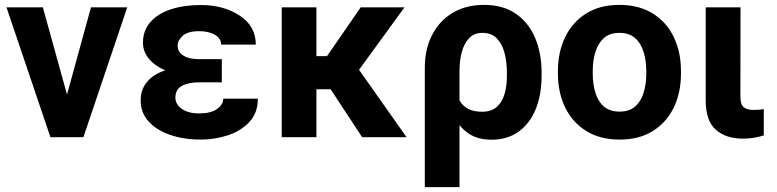

<svg xmlns="http://www.w3.org/2000/svg" viewBox="-20 -558 3160 781"><path d="M233.9 -105.5 350.1 -528.3H497.6L319.3 0H230ZM154.3 -528.3 271.5 -105 274.4 0H185.1L6.3 -528.3Z M761.7 -287.1H882.3V-223.1H790.5Q746.1 -223.1 719.7 -208.7Q693.4 -194.3 693.4 -160.2Q693.4 -144 704.1 -129.6Q714.8 -115.2 736.3 -106Q757.8 -96.7 790 -96.7Q837.9 -96.7 863 -114.7Q888.2 -132.8 888.2 -156.7H1028.8Q1028.8 -98.6 994.6 -62Q960.5 -25.4 907.2 -7.8Q854 9.8 797.4 9.8Q727.5 9.8 672.1 -9.3Q616.7 -28.3 584.5 -64Q552.2 -99.6 552.2 -149.4Q552.2 -193.4 577.4 -224.1Q602.5 -254.9 649.4 -271Q696.3 -287.1 761.7 -287.1ZM882.3 -252H761.7Q702.6 -252 657.5 -269.8Q612.3 -287.6 586.9 -317.6Q561.5 -347.7 561.5 -383.8Q561.5 -433.6 591.6 -468Q621.6 -502.4 674.6 -520Q727.5 -537.6 797.4 -537.6Q888.7 -537.6 954.6 -494.9Q1020.5 -452.1 1020.5 -376.5H879.4Q879.4 -402.3 854 -416.7Q828.6 -431.2 790.5 -431.2Q744.1 -431.2 723.4 -412.6Q702.6 -394 702.6 -372.6Q702.6 -355.5 712.6 -343.3Q722.7 -331.1 742.2 -324.2Q761.7 -317.4 790.5 -317.4H882.3Z M1267.1 -528.3V0H1126V-528.3ZM1625.5 -528.3 1382.8 -194.8H1241.2L1224.1 -329.6H1310.1L1447.3 -528.3ZM1453.1 0 1307.6 -221.2 1429.2 -290 1633.8 0Z M1708 203.1V-282.2Q1708 -357.4 1737.3 -415Q1766.6 -472.7 1820.6 -505.4Q1874.5 -538.1 1949.2 -538.1Q2025.9 -538.1 2077.9 -502.4Q2129.9 -466.8 2156.5 -404.3Q2183.1 -341.8 2183.1 -260.7V-250.5Q2183.1 -174.3 2159.7 -115.5Q2136.2 -56.6 2090.6 -23.2Q2044.9 10.3 1978.5 10.3Q1915.5 10.3 1874.8 -23.2Q1834 -56.6 1811.3 -114.7Q1788.6 -172.9 1779.8 -245.6Q1782.2 -244.1 1804.9 -234.4Q1827.6 -224.6 1828.1 -224.6Q1832 -170.4 1857.9 -137Q1883.8 -103.5 1941.4 -103.5Q1978.5 -103.5 2000.5 -122.8Q2022.5 -142.1 2032.2 -175.3Q2042 -208.5 2042 -250.5V-260.7Q2042 -305.7 2032.2 -342.8Q2022.5 -379.9 2000.7 -402.1Q1979 -424.3 1941.9 -424.3Q1909.2 -424.3 1888.7 -403.1Q1868.2 -381.8 1858.6 -346.7Q1849.1 -311.5 1849.1 -269V203.1Z M2249.5 -258.8V-269Q2249.5 -345.7 2278.8 -406.7Q2308.1 -467.8 2364 -502.9Q2419.9 -538.1 2499.5 -538.1Q2579.6 -538.1 2635.7 -502.9Q2691.9 -467.8 2720.9 -406.7Q2750 -345.7 2750 -269V-258.8Q2750 -181.6 2720.9 -121.1Q2691.9 -60.5 2636.2 -25.4Q2580.6 9.8 2500.5 9.8Q2420.4 9.8 2364.3 -25.4Q2308.1 -60.5 2278.8 -121.1Q2249.5 -181.6 2249.5 -258.8ZM2391.1 -269V-258.8Q2391.1 -215.8 2401.9 -180.7Q2412.6 -145.5 2436.5 -124.8Q2460.4 -104 2500.5 -104Q2539.6 -104 2563.5 -124.8Q2587.4 -145.5 2598.1 -180.7Q2608.9 -215.8 2608.9 -258.8V-269Q2608.9 -311 2598.1 -346.4Q2587.4 -381.8 2563.5 -403.1Q2539.6 -424.3 2499.5 -424.3Q2460 -424.3 2436.3 -403.1Q2412.6 -381.8 2401.9 -346.4Q2391.1 -311 2391.1 -269Z M2850.6 -528.3H2992.2L2991.7 -165.5Q2991.7 -132.3 3005.4 -121.6Q3019 -110.8 3045.9 -110.8Q3058.6 -110.8 3069.1 -111.8Q3079.6 -112.8 3086.9 -114.3V-7.3Q3069.3 -1.5 3048.6 2.2Q3027.8 5.9 3002 5.9Q2932.6 5.9 2891.6 -30.3Q2850.6 -66.4 2850.6 -150.4Z"/></svg>

Font: RobotoDEMO
Style: Regular
Weight: 400
Designer: Christian Robertson
Foundry: Google
Version: Version 2.136